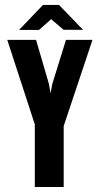

<svg xmlns="http://www.w3.org/2000/svg" viewBox="-20 -751 401 771"><path d="M119.8 0V-251.4L9.1 -591H124.7L176.5 -413.9L183.2 -376.2L190 -413.9L245 -591H351.4L235.8 -244.9V0ZM56.5 -630.7 152.4 -731.1H217L313.5 -631.4H235.3L185.5 -673.9L136.5 -630.7Z"/></svg>

Font: Alumni Sans SC Thin
Style: Regular
Weight: 100
Designer: Robert E. Leuschke
Foundry: Robert E. Leuschke
Version: Version 1.018